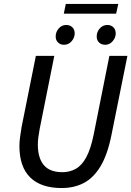

<svg xmlns="http://www.w3.org/2000/svg" viewBox="-20 -937 663 969"><path d="M291 12Q187 12 132.5 -41.5Q78 -95 78 -200Q78 -222 81.5 -246.5Q85 -271 89 -296L161 -655H254L180 -285Q176 -263 173.5 -244Q171 -225 171 -207Q171 -140 201 -104Q231 -68 295 -68Q332 -68 362.5 -85Q393 -102 415.5 -143.5Q438 -185 453 -259L532 -655H623L543 -258Q523 -157 487.5 -98Q452 -39 403 -13.5Q354 12 291 12ZM303 -711Q285 -711 273 -722.5Q261 -734 261 -753Q261 -776 276.5 -793.5Q292 -811 314 -811Q333 -811 345 -799.5Q357 -788 357 -768Q357 -747 341.5 -729Q326 -711 303 -711ZM511 -711Q492 -711 480 -722.5Q468 -734 468 -753Q468 -776 483.5 -793.5Q499 -811 522 -811Q540 -811 552 -799.5Q564 -788 564 -768Q564 -747 548.5 -729Q533 -711 511 -711ZM302 -868 312 -917H577L566 -868Z"/></svg>

Font: Source Sans 3 Medium
Style: Italic
Weight: 500
Italic angle: -11°
Designer: Paul D. Hunt
Foundry: Adobe
Version: Version 3.052;hotconv 1.1.0;makeotfexe 2.6.0